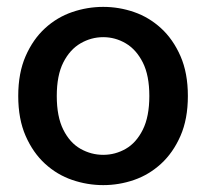

<svg xmlns="http://www.w3.org/2000/svg" viewBox="-20 -526 599 558"><path d="M280 12Q234 12 190 -3Q146 -18 111 -50Q76 -82 54.5 -131Q33 -180 33 -247Q33 -314 54.5 -363Q76 -412 111 -444Q146 -476 190 -491Q234 -506 280 -506Q326 -506 369.5 -491Q413 -476 448 -444Q483 -412 504.5 -363Q526 -314 526 -247Q526 -180 504.5 -131Q483 -82 448 -50Q413 -18 369.5 -3Q326 12 280 12ZM280 -76Q315 -76 345.5 -93.5Q376 -111 395 -149Q414 -187 414 -247Q414 -307 395 -344.5Q376 -382 345.5 -400Q315 -418 280 -418Q245 -418 214 -400Q183 -382 164 -344.5Q145 -307 145 -247Q145 -187 164 -149Q183 -111 214 -93.5Q245 -76 280 -76Z"/></svg>

Font: Atkinson Hyperlegible Next Medium
Style: Regular
Weight: 500
Designer: Elliott Scott, Megan Eiswerth, Linus Boman, Theodore Petrosky, Letters from Sweden
Foundry: Applied Design Works, Letters from Sweden
Version: Version 2.001